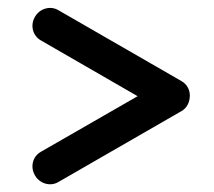

<svg xmlns="http://www.w3.org/2000/svg" viewBox="-20 -576 540 485"><path d="M68.4 -132.8C80.1 -112.3 106.9 -104 127.4 -116.2L438.5 -295.4C453.1 -303.7 459.5 -318.8 459.5 -335C459.5 -349.6 452.1 -363.3 438.5 -371.1L127.4 -550.3C106.9 -562.5 80.1 -554.2 68.4 -533.7C55.7 -512.2 62.5 -485.8 83 -474.1L327.6 -333L83 -192.4C62.5 -180.7 55.7 -154.3 68.4 -132.8Z"/></svg>

Font: Supermercado One
Style: Regular
Weight: 400
Designer: James Grieshaber
Foundry: James Grieshaber
Version: Version 1.002